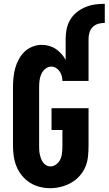

<svg xmlns="http://www.w3.org/2000/svg" viewBox="-20 -978 569 1006"><path d="M243 8Q215 8 187.5 1Q160 -6 136.5 -21Q113 -36 95 -58Q77 -80 66.5 -106Q56 -132 52 -159.5Q48 -187 48 -215V-520Q48 -545 50.5 -570.5Q53 -596 59.5 -620Q66 -644 78 -666.5Q90 -689 108 -706.5Q126 -724 150 -733.5Q174 -743 199 -743Q219 -743 238 -737.5Q257 -732 273 -721Q289 -710 302 -695.5Q315 -681 324 -664V-776Q324 -802 329.5 -827.5Q335 -853 348.5 -875.5Q362 -898 383 -914.5Q404 -931 428 -941Q452 -951 477.5 -954.5Q503 -958 529 -958V-858Q512 -858 495.5 -853.5Q479 -849 467 -837.5Q455 -826 449.5 -809.5Q444 -793 444 -776V-554H307Q307 -567 303.5 -580Q300 -593 292.5 -604Q285 -615 273.5 -622Q262 -629 248 -629Q231 -629 217 -617Q203 -605 196 -589Q189 -573 187 -555.5Q185 -538 185 -520V-215Q185 -204 185.5 -192.5Q186 -181 188.5 -169.5Q191 -158 195 -147Q199 -136 205.5 -127Q212 -118 222 -112Q232 -106 244 -106Q256 -106 266.5 -111.5Q277 -117 285 -126Q293 -135 297.5 -146Q302 -157 304 -168.5Q306 -180 306.5 -191.5Q307 -203 307 -215V-297H250V-411H444V-215Q444 -186 441 -157.5Q438 -129 427 -103Q416 -77 396.5 -55.5Q377 -34 352 -20Q327 -6 299 1Q271 8 243 8Z"/></svg>

Font: Iosevka SS18 Heavy
Style: Regular
Weight: 900
Monospace: yes
Designer: Belleve Invis
Foundry: Belleve Invis
Version: Version 25.1.1; ttfautohint (v1.8.4)